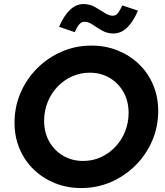

<svg xmlns="http://www.w3.org/2000/svg" viewBox="-20 -942 837 973"><path d="M391.8 11Q319.8 11 258.1 -14Q196.4 -39 150.4 -83.6Q104.4 -128.2 79 -188.7Q53.6 -249.2 53.6 -319.9Q53.6 -400.8 84 -471.3Q114.4 -541.8 168.3 -595.8Q222.2 -649.8 292.9 -680.4Q363.6 -711 443.5 -711Q515.5 -711 577.2 -686Q638.9 -661 684.9 -616.4Q730.9 -571.8 756.3 -511.4Q781.7 -451.1 781.7 -379.7Q781.7 -299.2 751.3 -228.7Q720.9 -158.2 667 -104.2Q613.1 -50.2 542.4 -19.6Q471.7 11 391.8 11ZM401.3 -126.4Q449.6 -126.4 491 -145.3Q532.4 -164.2 564.3 -197.7Q596.1 -231.3 613.9 -275.7Q631.7 -320 631.7 -370.5Q631.7 -428.9 606.1 -474.8Q580.5 -520.8 535.8 -547.2Q491.2 -573.6 434.1 -573.6Q387 -573.6 344.9 -554.7Q302.9 -535.8 271 -502.3Q239.2 -468.7 221.4 -424.3Q203.6 -380 203.6 -329.5Q203.6 -271.1 229.1 -225.4Q254.6 -179.6 299.5 -153Q344.5 -126.4 401.3 -126.4ZM358.9 -778.9 279.4 -806.1Q329.5 -921.5 403.2 -921.5Q434.3 -921.5 460.6 -906.7Q486.9 -891.8 509.7 -877Q532.6 -862.3 551.1 -862.3Q565.6 -862.3 575.6 -873.4Q585.5 -884.5 600.1 -914.5L679 -888.1Q630.1 -772.4 554.7 -772.4Q522.9 -772.4 497.2 -787.2Q471.6 -801.9 450.1 -816.8Q428.6 -831.7 406.8 -831.7Q393.3 -831.7 382.1 -819.3Q370.9 -806.9 358.9 -778.9Z"/></svg>

Font: Red Hat Display VF
Style: Italic
Weight: 300
Italic angle: -12°
Designer: Pentagram, MCKL
Foundry: Pentagram, MCKL
Version: Version 1.010